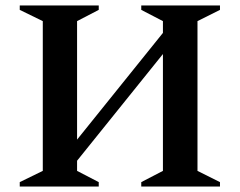

<svg xmlns="http://www.w3.org/2000/svg" viewBox="-20 -680 875 700"><path d="M52 0V-16L136 -57V-603L52 -644V-660H340V-644L261 -603V-171L574 -560V-603L495 -644V-660H782V-644L700 -603V-57L782 -16V0H495V-16L574 -57V-483L261 -94V-57L340 -16V0Z"/></svg>

Font: Spectral SC SemiBold
Style: Regular
Weight: 600
Designer: Jean-Baptiste Levee
Foundry: Production Type
Version: Version 2.001